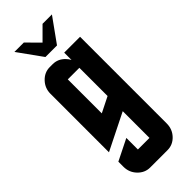

<svg xmlns="http://www.w3.org/2000/svg" viewBox="-280 -765 940 940"><g transform="rotate(-45 190.0 -295.0)"><path d="M230 -605H149.9L60.1 -730H125L189.9 -665L254.9 -730H319.8ZM149.9 -214.8 230 -254.9V-450.2H149.9ZM339.8 44.9Q339.8 84.5 313.5 112.3Q287.1 140.1 250 140.1H129.9Q93.3 140.1 66.4 111.8Q40 84 40 44.9V9.8L149.9 -44.9V35.2H230V-149.9L40 -55.2V-460Q40 -499 66.4 -526.9Q93.3 -555.2 129.9 -555.2H149.9Q187 -555.2 213.4 -527.3Q224.1 -516.6 230 -504.4V-555.2H339.8Z"/></g></svg>

Font: Horta
Style: Regular
Weight: 600
Width: 3
Version: Version 0.11